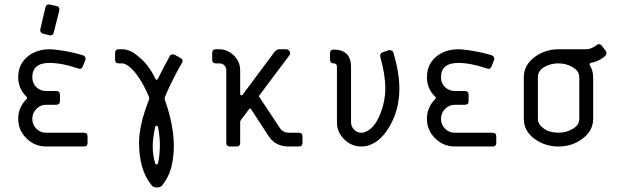

<svg xmlns="http://www.w3.org/2000/svg" viewBox="-20 -660 2818 865"><path d="M161.6 -528.3 184.6 -626.5Q189.9 -644 205.6 -639.2L234.4 -632.8Q250 -629.9 247.1 -612.3L222.2 -513.7Q219.2 -498 203.1 -501L174.3 -508.3Q158.7 -512.7 161.6 -528.3ZM374.5 -45.4V-16.6Q374.5 0 357.9 0H188Q136.2 0 99.1 -36.9Q62 -73.7 62 -124.5Q62 -176.3 99.6 -213.9Q105 -219.2 99.6 -224.1Q62.5 -259.3 62 -312Q62 -368.2 102.1 -403.1Q142.1 -438 204.6 -438Q218.3 -438 236.3 -435.5Q298.3 -428.2 355 -410.6Q360.4 -408.7 363.8 -402.6Q367.2 -396.5 364.3 -389.2L353.5 -361.8Q347.2 -345.2 332 -351.6Q259.3 -376.5 203.1 -376.5Q125.5 -376.5 125.5 -312Q125.5 -285.2 143.6 -267.6Q161.6 -250 188 -250H233.4Q250 -250 250 -233.4V-204.6Q250 -188 233.4 -188H188Q162.1 -188 143.8 -169.2Q125.5 -150.4 125.5 -124.5Q125.5 -98.6 143.6 -80.3Q161.6 -62 188 -62H357.9Q374.5 -62 374.5 -45.4Z M498.5 -391.1V-421.4Q498.5 -438 515.1 -438H529.8Q565.9 -438 599.6 -408.7Q648.4 -371.6 680.2 -305.2Q685.5 -294.9 691.9 -306.2Q716.8 -356.9 744.6 -406.7Q746.6 -413.1 753.4 -414.6Q760.3 -416 767.6 -413.1L793.5 -398.4Q808.1 -390.1 799.8 -376.5Q760.3 -310.1 722.7 -223.1Q720.7 -216.8 722.7 -210.4Q763.2 -95.2 763.2 -1Q763.2 41.5 753.9 84Q743.7 132.8 711.4 174.3Q704.1 184.6 686.5 184.6Q670.9 184.6 662.6 174.3Q606.4 105 606.4 -16.6Q606.4 -96.7 651.4 -211.4Q653.3 -214.4 651.4 -223.1Q608.9 -322.8 561 -360.8Q543.5 -374.5 529.8 -374.5H515.1Q498.5 -374.5 498.5 -391.1ZM668 0Q668 39.6 679.2 75.7Q681.2 81.1 685.3 81.1Q689.5 81.1 691.9 75.7Q700.2 41.5 700.2 -10.3Q700.2 -44.4 691.9 -88.4Q689.9 -93.8 685.5 -93.5Q681.2 -93.3 679.2 -88.4Q668 -37.1 668 0Z M1342.8 -45.4V-16.6Q1342.8 0 1326.2 0H1280.8Q1219.7 0 1189.5 -47.9L1111.8 -167Q1107.9 -175.3 1101.1 -167L1065.9 -120.1Q1062 -116.2 1062 -106.9V-16.6Q1062 0 1045.4 0H1016.1Q999.5 0 999.5 -16.6V-343.3Q999.5 -356.9 990.2 -366.2Q981.9 -374.5 967.3 -374.5H952.6Q936 -374.5 936 -391.1V-421.4Q936 -438 952.6 -438H967.3Q1005.9 -438 1033.9 -409.9Q1062 -381.8 1062 -343.3V-237.8Q1062 -232.4 1065.4 -231Q1068.8 -229.5 1073.2 -233.4L1218.3 -428.2Q1227.5 -437.5 1237.3 -438H1270.5Q1279.8 -438 1284.9 -428.5Q1290 -418.9 1283.7 -410.6L1149.9 -232.4Q1143.6 -226.1 1148.9 -222.2L1241.2 -83Q1254.9 -62.5 1280.8 -62H1326.2Q1342.8 -62 1342.8 -45.4Z M1483.4 -436.5Q1561 -436.5 1561.5 -358.9V-108.9Q1561.5 -90.3 1575 -76.2Q1588.4 -62 1607.9 -62Q1616.2 -62 1624.5 -65.4Q1664.1 -79.1 1689.9 -139.2Q1715.8 -199.2 1715.8 -262.2Q1715.8 -324.2 1693.4 -403.3Q1689.5 -418.9 1703.6 -424.3L1730.5 -433.6Q1736.8 -435.5 1743.4 -432.6Q1750 -429.7 1752.4 -423.3Q1779.3 -332 1779.3 -259.3Q1779.3 -229 1774.9 -204.6Q1765.6 -139.2 1729.5 -81.5Q1693.4 -23.9 1646.5 -7.3Q1630.9 0 1607.9 0Q1563.5 0 1530.8 -32.2Q1498 -64.5 1498 -108.9V-358.9Q1498 -374.5 1483.4 -374.5Q1466.8 -374.5 1466.8 -391.1V-419.9Q1466.8 -436.5 1483.4 -436.5Z M2215.8 -45.4V-16.6Q2215.8 0 2199.2 0H2029.3Q1977.5 0 1940.4 -36.9Q1903.3 -73.7 1903.3 -124.5Q1903.3 -176.3 1940.9 -213.9Q1946.3 -219.2 1940.9 -224.1Q1903.8 -259.3 1903.3 -312Q1903.3 -368.2 1943.4 -403.1Q1983.4 -438 2045.9 -438Q2059.6 -438 2077.6 -435.5Q2139.6 -428.2 2196.3 -410.6Q2201.7 -408.7 2205.1 -402.6Q2208.5 -396.5 2205.6 -389.2L2194.8 -361.8Q2188.5 -345.2 2173.3 -351.6Q2100.6 -376.5 2044.4 -376.5Q1966.8 -376.5 1966.8 -312Q1966.8 -285.2 1984.9 -267.6Q2002.9 -250 2029.3 -250H2074.7Q2091.3 -250 2091.3 -233.4V-204.6Q2091.3 -188 2074.7 -188H2029.3Q2003.4 -188 1985.1 -169.2Q1966.8 -150.4 1966.8 -124.5Q1966.8 -98.6 1984.9 -80.3Q2002.9 -62 2029.3 -62H2199.2Q2215.8 -62 2215.8 -45.4Z M2589.8 -124.5V-312Q2589.8 -339.8 2560.3 -357.2Q2530.8 -374.5 2495.6 -374.5Q2460.4 -374.5 2431.9 -357.9Q2403.3 -341.3 2403.3 -312V-124.5Q2403.3 -100.6 2428.2 -82Q2454.1 -62.5 2496.6 -62Q2530.8 -62 2560.3 -79.3Q2589.8 -96.7 2589.8 -124.5ZM2652.3 -312V-124.5Q2652.3 -71.8 2605.2 -35.9Q2558.1 0 2496.6 0Q2434.6 0 2387.2 -35.2Q2339.8 -70.3 2339.8 -124.5V-312Q2339.8 -365.7 2387.2 -401.9Q2434.6 -438 2496.6 -438H2621.1Q2643.1 -438 2668.9 -457.5Q2681.2 -466.8 2691.9 -453.1L2709.5 -429.7Q2718.8 -415 2697.8 -400.4Q2672.9 -382.8 2642.1 -376.5Q2639.2 -376.5 2637 -373.3Q2634.8 -370.1 2636.7 -367.2Q2652.3 -342.3 2652.3 -312Z"/></svg>

Font: GOSTRUS
Style: type_B
Weight: 400
Designer: Юрий и Татьяна Кривогуз
Version: Version 02.00